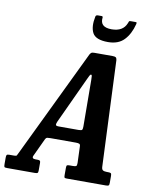

<svg xmlns="http://www.w3.org/2000/svg" viewBox="-167 -1051 901 1127"><g transform="rotate(10 284.0 -487.5)"><path d="M-64.5 -20.5V-58.5Q-64.5 -70 -61.8 -74.5Q-59 -79 -47 -79H-17.5Q-4 -79 -2 -83.5Q0 -88 4.5 -96.5L314.5 -740.5Q319.5 -748.5 323.8 -751.8Q328 -755 342 -755H449Q464 -755 469.2 -751.2Q474.5 -747.5 476 -736L503 -105.5Q503.5 -88.5 511.5 -83.8Q519.5 -79 535.5 -79H543Q554.5 -79 558.8 -76Q563 -73 563 -60.5V-18.5Q563 -6.5 559.2 -3.2Q555.5 0 543 0H309.5Q298 0 296 -3.8Q294 -7.5 294 -19V-61.5Q294 -74 297.8 -76.5Q301.5 -79 314 -79H333.5Q348 -79 352.2 -82.5Q356.5 -86 356.5 -100.5L353 -199Q353 -211 346.5 -214Q340 -217 325.5 -217H176Q163 -217 156 -215.8Q149 -214.5 144.5 -206.5L93.5 -97.5Q85.5 -79 111 -79H122.5Q132 -79 135.8 -76Q139.5 -73 139.5 -63V-19Q139.5 -6.5 135.8 -3.2Q132 0 119.5 0H-45Q-59 0 -61.8 -3.2Q-64.5 -6.5 -64.5 -20.5ZM324.5 -593.5 197.5 -319.5Q192 -307.5 192.5 -300.2Q193 -293 210 -293H328.5Q347 -293 350 -298.5Q353 -304 353 -318.5L351 -595.5Q351 -611.5 350 -618.5Q349 -625.5 344.5 -625.5Q340 -625.5 335.2 -616Q330.5 -606.5 324.5 -593.5ZM408.5 -831Q335.5 -831 316.2 -867.2Q297 -903.5 310 -965.5Q312 -975 323.5 -975H345.5Q354 -975 353 -967Q345.5 -908.5 416.5 -908.5Q484.5 -908.5 505 -960.5Q508 -967.5 509.2 -971.2Q510.5 -975 519.5 -975H546.5Q554 -975 554.8 -972.8Q555.5 -970.5 554 -963Q538.5 -902.5 504.2 -866.8Q470 -831 408.5 -831Z"/></g></svg>

Font: Besley* Condensed Semi
Style: Italic
Weight: 600
Width: 3
Italic angle: -13°
Designer: Owen Earl
Foundry: indestructible type*
Version: Version 3.000; ttfautohint (v1.8.3)